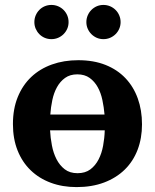

<svg xmlns="http://www.w3.org/2000/svg" viewBox="-20 -743 624 775"><path d="M182.1 -216.8Q183.6 -187 189.5 -156.2Q195.3 -125.5 208 -100.6Q220.7 -75.7 241.2 -59.8Q261.7 -43.9 293 -43.9Q324.2 -43.9 344.7 -59.3Q365.2 -74.7 377.9 -99.4Q390.6 -124 396.2 -154.8Q401.9 -185.5 402.8 -216.8ZM401.9 -280.8Q399.4 -310.1 393.3 -339.1Q387.2 -368.2 374.5 -391.1Q361.8 -414.1 341.8 -428.5Q321.8 -442.9 292 -442.9Q262.7 -442.9 242.7 -428.5Q222.7 -414.1 210 -391.1Q197.3 -368.2 191.2 -339.1Q185.1 -310.1 183.1 -280.8ZM553.2 -241.2Q553.2 -185.1 535.4 -138.4Q517.6 -91.8 483.4 -58.3Q449.2 -24.9 400.1 -6.3Q351.1 12.2 289.1 12.2Q231.9 12.2 184.8 -5.4Q137.7 -22.9 103.8 -55.7Q69.8 -88.4 51 -135.5Q32.2 -182.6 32.2 -242.2Q32.2 -303.7 51.8 -351.6Q71.3 -399.4 106.2 -432.4Q141.1 -465.3 189.5 -482.7Q237.8 -500 295.9 -500Q357.9 -500 405.8 -481Q453.6 -461.9 486.3 -427.5Q519 -393.1 536.1 -345.7Q553.2 -298.3 553.2 -241.2ZM256.8 -653.8Q256.8 -639.6 251.5 -627.2Q246.1 -614.7 236.6 -605.2Q227.1 -595.7 214.4 -590.3Q201.7 -585 187.5 -585Q173.3 -585 160.6 -590.3Q147.9 -595.7 138.7 -605.2Q129.4 -614.7 124 -627.2Q118.7 -639.6 118.7 -653.8Q118.7 -668 124 -680.7Q129.4 -693.4 138.7 -702.9Q147.9 -712.4 160.6 -717.8Q173.3 -723.1 187.5 -723.1Q201.7 -723.1 214.4 -717.8Q227.1 -712.4 236.6 -702.9Q246.1 -693.4 251.5 -680.7Q256.8 -668 256.8 -653.8ZM466.8 -653.8Q466.8 -639.6 461.4 -627.2Q456.1 -614.7 446.5 -605.2Q437 -595.7 424.3 -590.3Q411.6 -585 397.5 -585Q383.3 -585 370.8 -590.3Q358.4 -595.7 348.9 -605.2Q339.4 -614.7 334 -627.2Q328.6 -639.6 328.6 -653.8Q328.6 -668 334 -680.7Q339.4 -693.4 348.9 -702.9Q358.4 -712.4 370.8 -717.8Q383.3 -723.1 397.5 -723.1Q411.6 -723.1 424.3 -717.8Q437 -712.4 446.5 -702.9Q456.1 -693.4 461.4 -680.7Q466.8 -668 466.8 -653.8Z"/></svg>

Font: Charis SIL CyrE
Style: Bold
Weight: 700
Foundry: SIL International
Version: Version 5.000